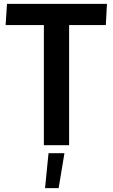

<svg xmlns="http://www.w3.org/2000/svg" viewBox="-20 -748 581 989"><path d="M206 -619H9L16 -728H531L525 -619H336V0H206ZM230 41H312L282 221H212Z"/></svg>

Font: Murecho Medium
Style: Regular
Weight: 500
Designer: Neil Summerour
Foundry: Positype
Version: Version 1.010; ttfautohint (v1.8.3)